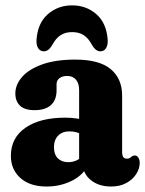

<svg xmlns="http://www.w3.org/2000/svg" viewBox="-20 -671 530 701"><path d="M282.9 -72.6V-86.2L268.9 -88V-342.1Q268.9 -366.5 257.4 -380.1Q245.9 -393.7 225.1 -393.7Q208.1 -393.7 197.3 -385.7Q186.5 -377.6 186.5 -364V-341.1Q186.5 -305.8 165.9 -287.3Q145.3 -268.8 106.5 -268.8Q69.9 -268.8 53 -285.2Q36 -301.6 36 -329.8Q36 -361.7 60.5 -389.9Q85 -418.1 133.7 -435.7Q182.4 -453.4 254.6 -453.4Q342.9 -453.4 384.4 -418.5Q425.9 -383.6 425.9 -322V-112.7Q425.9 -104.4 429.7 -98Q433.6 -91.7 443.6 -91.7Q448.9 -91.7 452.5 -93.5Q456.2 -95.4 459.3 -98.4Q461.7 -100.3 464.7 -101.8Q467.7 -103.3 471.6 -103.3Q480.4 -103.3 485.2 -95.3Q490.1 -87.4 490.1 -76.3Q490.1 -55.6 477.4 -35.7Q464.8 -15.8 441.4 -2.9Q418 10 385.6 10Q341.1 10 312 -13.1Q282.9 -36.3 282.9 -72.6ZM19.7 -102Q19.7 -167.6 72.8 -204.5Q125.9 -241.4 218.3 -241.4Q240.3 -241.4 260.6 -238.4Q281 -235.4 294.4 -229.7L279.3 -179.8Q268 -185.9 257.3 -188.6Q246.6 -191.3 233.2 -191.3Q207.5 -191.3 192.2 -175.7Q177 -160.2 177 -133.4Q177 -107.2 191.2 -93Q205.4 -78.9 229.3 -78.9Q247.4 -78.9 262.4 -86.8Q277.4 -94.8 286 -106.7L296.9 -59.2Q276.6 -26.6 236.8 -8.3Q196.9 10 150.1 10Q89.1 10 54.4 -21.2Q19.7 -52.4 19.7 -102ZM243.3 -553.8Q218.9 -553.8 201.4 -542.7Q184 -531.7 170.6 -506.5Q157.3 -483.6 140.1 -483.6Q126.4 -483.6 119.1 -495.6Q111.8 -507.6 113.4 -526.9Q118 -587.3 154.8 -619.3Q191.7 -651.4 243.3 -651.4Q294.9 -651.4 331.7 -619.3Q368.5 -587.3 373.1 -526.9Q374.7 -507.6 367.4 -495.6Q360.2 -483.6 346.5 -483.6Q329.5 -483.6 316 -506.5Q303 -531.7 285.5 -542.7Q268.1 -553.8 243.3 -553.8Z"/></svg>

Font: Fraunces 144pt S100 Black
Style: Regular
Weight: 900
Version: Version 1.000